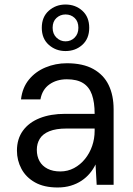

<svg xmlns="http://www.w3.org/2000/svg" viewBox="-20 -818 591 850"><path d="M235 12Q175 12 135 -10.5Q95 -33 75 -70.5Q55 -108 55 -151Q55 -203 81.5 -239.5Q108 -276 156 -295Q204 -314 268 -314H399Q399 -365 387 -399Q375 -433 348 -450Q321 -467 276 -467Q231 -467 199 -444.5Q167 -422 159 -378H73Q79 -430 108 -465.5Q137 -501 181.5 -519.5Q226 -538 276 -538Q347 -538 393 -512.5Q439 -487 461 -441.5Q483 -396 483 -334V0H408L403 -90Q393 -69 377.5 -50.5Q362 -32 341 -18Q320 -4 293.5 4Q267 12 235 12ZM247 -59Q280 -59 308 -74Q336 -89 356.5 -114.5Q377 -140 388 -172Q399 -204 399 -239V-249H275Q228 -249 198.5 -237Q169 -225 156 -203.5Q143 -182 143 -155Q143 -126 155 -104.5Q167 -83 190.5 -71Q214 -59 247 -59ZM270 -592Q227 -592 196 -619.5Q165 -647 165 -695Q165 -743 196 -770.5Q227 -798 270 -798Q314 -798 344.5 -770.5Q375 -743 375 -695Q375 -647 344.5 -619.5Q314 -592 270 -592ZM270 -635Q294 -635 310.5 -651.5Q327 -668 327 -695Q327 -723 310.5 -738.5Q294 -754 270 -754Q247 -754 230 -738.5Q213 -723 213 -695Q213 -668 230 -651.5Q247 -635 270 -635Z"/></svg>

Font: DM Sans 9pt
Style: Regular
Weight: 400
Designer: Colophon Foundry, Jonny Pinhorn
Foundry: Colophon Foundry
Version: Version 4.004;gftools[0.9.30]